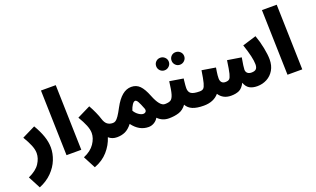

<svg xmlns="http://www.w3.org/2000/svg" viewBox="-127 -1315 3461 2100"><g transform="rotate(-20 1604.0 -264.5)"><path d="M-30 88Q63 46 102 -13.5Q141 -73 141 -134Q141 -175 120.5 -225.5Q100 -276 61 -341L215 -417Q261 -339 284.5 -270.5Q308 -202 308 -137Q308 -68 280 3Q252 74 192.5 134.5Q133 195 45 231Z M419 -760H591L612 0H440Z M1113 -78Q1113 -40 1090 -17.5Q1067 5 1028 5Q970 5 932 -30Q906 54 844.5 124Q783 194 686 230L611 87Q699 50 740.5 -12Q782 -74 782 -134Q782 -175 761.5 -225.5Q741 -276 702 -341L856 -417Q881 -373 902.5 -325Q924 -277 934 -243Q948 -197 973.5 -177Q999 -157 1038 -157Q1073 -157 1093 -134Q1113 -111 1113 -78Z M1718 -78Q1718 -42 1694.5 -18.5Q1671 5 1633 5Q1595 5 1563 -8Q1531 -21 1503 -49Q1487 -19 1456 -0.5Q1425 18 1391 18Q1282 18 1206 -85Q1165 -33 1122.5 -14Q1080 5 1028 5L1038 -157Q1056 -157 1071.5 -167.5Q1087 -178 1107.5 -207.5Q1128 -237 1159 -296Q1203 -378 1252.5 -419Q1302 -460 1359 -460Q1418 -460 1457 -420.5Q1496 -381 1530 -294Q1584 -157 1643 -157Q1678 -157 1698 -134Q1718 -111 1718 -78ZM1421 -169Q1421 -176 1418 -185Q1393 -250 1378 -276Q1363 -302 1348 -302Q1331 -302 1313 -275.5Q1295 -249 1283 -211Q1301 -179 1331 -158Q1361 -137 1385 -137Q1400 -137 1410.5 -145.5Q1421 -154 1421 -169Z M2123 -78Q2123 -40 2100 -17.5Q2077 5 2038 5Q1957 5 1908.5 -15.5Q1860 -36 1837 -79Q1800 -28 1748.5 -11.5Q1697 5 1633 5L1643 -157Q1689 -157 1711 -171Q1733 -185 1746.5 -230Q1760 -275 1772 -376L1931 -350L1928 -327Q1921 -266 1921 -241Q1921 -196 1949 -176.5Q1977 -157 2048 -157Q2083 -157 2103 -134Q2123 -111 2123 -78ZM1767 -651Q1797 -651 1819 -630Q1841 -609 1841 -578Q1841 -548 1819 -526.5Q1797 -505 1767 -505Q1736 -505 1715 -526.5Q1694 -548 1694 -578Q1694 -609 1715 -630Q1736 -651 1767 -651ZM1945 -651Q1976 -651 1998 -630Q2020 -609 2020 -578Q2020 -548 1998 -526.5Q1976 -505 1945 -505Q1915 -505 1894 -526.5Q1873 -548 1873 -578Q1873 -609 1893.5 -630Q1914 -651 1945 -651Z M2886 -225Q2886 -154 2855.5 -102Q2825 -50 2773.5 -22.5Q2722 5 2661 5Q2606 5 2570.5 -16Q2535 -37 2517 -87Q2488 -30 2449.5 -12.5Q2411 5 2356 5Q2262 5 2215 -68Q2153 5 2038 5L2048 -157Q2077 -157 2092 -170.5Q2107 -184 2118.5 -227Q2130 -270 2145 -368L2304 -342Q2303 -334 2296.5 -294Q2290 -254 2290 -220Q2290 -191 2304.5 -174Q2319 -157 2347 -157Q2379 -157 2393.5 -170Q2408 -183 2419 -226.5Q2430 -270 2445 -376L2607 -350Q2588 -243 2588 -213Q2588 -188 2604.5 -172.5Q2621 -157 2652 -157Q2689 -157 2705.5 -173.5Q2722 -190 2722 -228Q2722 -305 2667 -467L2827 -516Q2854 -442 2870 -361Q2886 -280 2886 -225Z M2991 -760H3163L3184 0H3012Z"/></g></svg>

Font: Noto Sans Arabic CondBlack
Style: Regular
Weight: 900
Width: 3
Designer: Nadine Chahine
Foundry: Monotype Imaging Inc.
Version: Version 1.001